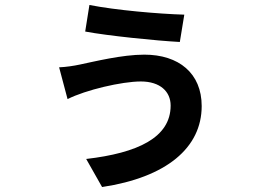

<svg xmlns="http://www.w3.org/2000/svg" viewBox="-20 -677 1040 773"><path d="M340 -657 323 -550C413 -533 610 -513 704 -508L722 -618C619 -621 446 -636 340 -657ZM667 -252C667 -123 534 -61 327 -37L391 76C650 37 792 -82 792 -250C792 -382 700 -457 561 -457C471 -457 359 -429 301 -417C278 -412 245 -407 218 -406L252 -278C325 -315 471 -349 547 -349C625 -349 667 -308 667 -252Z"/></svg>

Font: DAIFUKU Sans JP
Style: Bold
Weight: 700
Designer: Original font ‘Source Han Sans JP’ : Ryoko NISHIZUKA  (kana, bopomofo & ideographs); Paul D. Hunt (Latin, Greek & Cyrill
Foundry: Daifuku
Version: Version 1.001